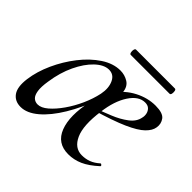

<svg xmlns="http://www.w3.org/2000/svg" viewBox="-131 -658 820 820"><g transform="rotate(45 279.0 -248.0)"><path d="M84 13Q49 13 31 -12.5Q13 -38 20 -91Q27 -143 51.5 -197Q76 -251 112 -297Q148 -343 190.5 -371Q233 -399 276 -399Q302 -399 324 -385.5Q346 -372 349 -340Q337 -316 323.5 -293Q310 -270 299 -246Q272 -172 236.5 -113Q201 -54 161.5 -20.5Q122 13 84 13ZM128 -46Q149 -46 173 -66.5Q197 -87 220.5 -120.5Q244 -154 261.5 -193Q279 -232 287 -270Q295 -310 281.5 -339Q268 -368 237 -367Q208 -366 177.5 -337Q147 -308 123.5 -258.5Q100 -209 91 -147Q85 -110 88.5 -87.5Q92 -65 102.5 -55.5Q113 -46 128 -46ZM371 12Q304 12 280.5 -48.5Q257 -109 279 -211L315 -305Q350 -352 395.5 -375.5Q441 -399 488 -399Q533 -399 547 -380Q561 -361 557 -337Q554 -315 531.5 -293Q509 -271 457.5 -248Q406 -225 314 -198L315 -209Q348 -221 385 -236Q422 -251 450.5 -272.5Q479 -294 484 -323Q487 -334 484.5 -346.5Q482 -359 473 -368Q464 -377 447 -377Q409 -377 379.5 -332Q350 -287 341 -215Q328 -121 349.5 -73.5Q371 -26 415 -26Q438 -26 457.5 -33.5Q477 -41 496 -58Q499 -60 503 -56Q507 -52 504 -49Q468 -16 436.5 -2Q405 12 371 12ZM260 -477Q255 -477 253 -485Q251 -493 253 -501Q255 -509 260 -509H494Q500 -509 501.5 -501Q503 -493 501.5 -485Q500 -477 494 -477Z"/></g></svg>

Font: Cormorant Light Medium
Style: Italic
Weight: 500
Italic angle: -10°
Version: Version 4.000